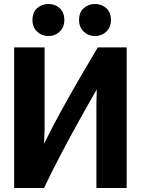

<svg xmlns="http://www.w3.org/2000/svg" viewBox="-20 -936 721 964"><path d="M616 8V-698H471Q428 -626 380 -543.5Q332 -461 286 -377Q240 -293 201 -214L204 -288V-698H51V8H201Q238 -70 283 -156Q328 -242 375.5 -327.5Q423 -413 466 -487L464 -417V8ZM303 -836Q303 -874 279.5 -895Q256 -916 223 -916Q190 -916 166.5 -895Q143 -874 143 -836Q143 -799 166.5 -777Q190 -755 223 -755Q256 -755 279.5 -777Q303 -799 303 -836ZM537 -836Q537 -874 513.5 -895Q490 -916 457 -916Q424 -916 400.5 -895Q377 -874 377 -836Q377 -799 400.5 -777Q424 -755 457 -755Q490 -755 513.5 -777Q537 -799 537 -836Z"/></svg>

Font: Repo Bold
Style: Bold
Weight: 700
Designer: Stefan Peev
Foundry: Context Ltd
Version: Version 1.502